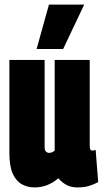

<svg xmlns="http://www.w3.org/2000/svg" viewBox="-20 -809 450 839"><path d="M131 10Q100 10 75 -4Q50 -18 35.5 -50.5Q21 -83 21 -140V-547H175V-166Q175 -152 181 -146.5Q187 -141 194 -141Q208 -141 219 -151V-547H372V-176Q372 -161 374.5 -156Q377 -151 383 -151Q391 -151 398 -154L409 -13Q392 -4 370.5 3Q349 10 319 10Q290 10 269.5 -1.5Q249 -13 235 -30Q213 -11 187 -0.5Q161 10 131 10ZM140 -595 194 -789H348L256 -595Z"/></svg>

Font: Georama ExtraCondensed ExtraBold
Style: Regular
Weight: 800
Width: 2
Designer: Jean-Baptiste Levee
Foundry: Production Type
Version: Version 1.000